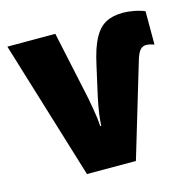

<svg xmlns="http://www.w3.org/2000/svg" viewBox="-88 -651 737 739"><g transform="rotate(-15 280.5 -282.0)"><path d="M550 -547V-414Q532 -421 518 -421Q504 -421 494.5 -410.5Q485 -400 477 -374L365 0H170L1 -553H192L250 -282Q251 -275 258 -237.5Q265 -200 267 -165H271Q273 -210 287 -276L314 -396Q328 -461 347.5 -497.5Q367 -534 395 -549Q423 -564 464 -564Q483 -564 507.5 -559.5Q532 -555 550 -547Z"/></g></svg>

Font: Noto Sans Display Black Narrow
Style: Regular
Weight: 900
Width: 4
Designer: Monotype Design team
Foundry: Monotype Imaging Inc.
Version: Version 1.000